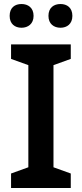

<svg xmlns="http://www.w3.org/2000/svg" viewBox="-20 -935 408 955"><path d="M28 -856C28 -816 54 -797 87 -797C119 -797 147 -816 147 -856C147 -897 119 -915 87 -915C54 -915 28 -897 28 -856ZM221 -856C221 -816 248 -797 281 -797C313 -797 340 -816 340 -856C340 -897 313 -915 281 -915C248 -915 221 -897 221 -856ZM332 0V-72L246 -103V-611L332 -642V-714H35V-642L121 -611V-103L35 -72V0Z"/></svg>

Font: Noto Sans New Tai Lue Semibold
Style: Regular
Weight: 600
Designer: Monotype Design Team
Foundry: Monotype Imaging Inc.
Version: Version 2.004